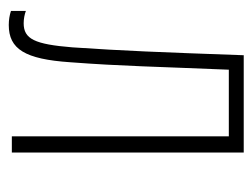

<svg xmlns="http://www.w3.org/2000/svg" viewBox="-89 -480 576 438"><g transform="rotate(90 199.0 -261.0)"><path d="M37 7C92 7 115 -30 122 -133C131 -252 132 -329 139 -495H291V0H328V-529H106C99 -333 96 -256 88 -138C81 -52 69 -27 33 -27C23 -27 13 -29 5 -32V2C14 5 25 7 37 7Z"/></g></svg>

Font: Noto Sans ExtraCondensed ExtraLight
Style: Regular
Weight: 200
Width: 2
Designer: Monotype Design Team
Foundry: Monotype Imaging Inc.
Version: Version 2.013